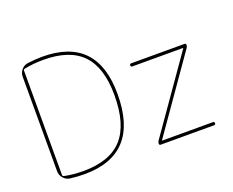

<svg xmlns="http://www.w3.org/2000/svg" viewBox="-119 -942 1400 1153"><g transform="rotate(-20 581.0 -365.0)"><path d="M727 -28 1055 -497V-499Q1055 -500 1054 -500H731Q721 -500 721 -510Q721 -520 731 -520H1071Q1081 -520 1081 -510Q1081 -500 1075 -492L747 -23V-21Q747 -20 748 -20H1071Q1081 -20 1081 -10Q1081 0 1071 0H731Q721 0 721 -10Q721 -20 727 -28ZM111 -698V-32Q111 -24 119 -22Q176 -10 241 -10Q410 -10 490.5 -99Q571 -188 571 -375Q571 -551 490.5 -635.5Q410 -720 241 -720Q176 -720 119 -708Q111 -706 111 -698ZM148 4Q123 0 107 -19.5Q91 -39 91 -64V-666Q91 -691 106.5 -710Q122 -729 146 -733Q200 -740 241 -740Q591 -740 591 -375Q591 10 241 10Q193 10 148 4Z"/></g></svg>

Font: Rounded Mplus 1c Thin
Style: Regular
Weight: 250
Version: Version 1.059.20150529